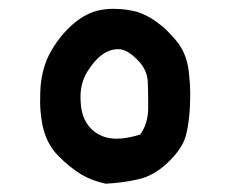

<svg xmlns="http://www.w3.org/2000/svg" viewBox="-20 -415 540 446"><path d="M78.1 -127Q73.2 -156.2 73.2 -177.7Q73.2 -199.2 74.2 -213.9Q78.1 -257.8 95.7 -291Q115.2 -327.1 144 -354Q172.9 -380.9 204.1 -389.6Q223.6 -394.5 241.2 -394.5Q258.8 -394.5 272.5 -392.6Q286.1 -390.6 297.9 -387.7Q321.3 -379.9 339.4 -367.2Q357.4 -354.5 367.2 -344.7Q382.8 -329.1 393.6 -315.4Q415 -286.1 418.9 -245.1Q421.9 -218.8 421.9 -199.2Q421.9 -135.7 411.1 -97.7Q402.3 -68.4 370.1 -37.6Q337.9 -6.8 301.3 1.5Q264.6 9.8 225.6 11.7Q193.4 4.9 168.9 -9.8Q142.6 -25.4 114.7 -53.7Q86.9 -82 78.1 -127ZM324.2 -161.1Q324.2 -171.9 324.2 -180.7Q324.2 -206.1 323.2 -226.6Q321.3 -254.9 297.9 -277.3Q274.4 -300.8 254.9 -300.8Q214.8 -300.8 182.6 -248Q167 -222.7 167 -189.5Q167 -164.1 172.9 -146.5Q179.7 -127.9 191.4 -116.2Q214.8 -92.8 251 -92.8Q274.4 -92.8 305.7 -102.5Q323.2 -127 324.2 -161.1Z"/></svg>

Font: JasonHandwriting2
Style: SemiBold
Weight: 600
Version: Version 1.04.7